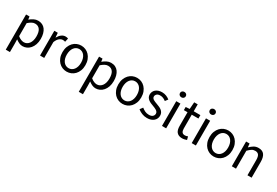

<svg xmlns="http://www.w3.org/2000/svg" viewBox="75 -1876 4720 3266"><g transform="rotate(30 2434.5 -243.5)"><path d="M82 205V-486H150L157 -430H160Q193 -458 232.5 -478Q272 -498 315 -498Q362 -498 398 -480.5Q434 -463 458 -430.5Q482 -398 494.5 -352.5Q507 -307 507 -250Q507 -188 490 -139.5Q473 -91 444 -57Q415 -23 377 -5.5Q339 12 297 12Q263 12 229.5 -3Q196 -18 162 -44L164 41V205ZM283 -57Q313 -57 338.5 -70.5Q364 -84 382.5 -108.5Q401 -133 411.5 -169Q422 -205 422 -250Q422 -290 415 -323Q408 -356 392.5 -379.5Q377 -403 352.5 -416Q328 -429 294 -429Q263 -429 231.5 -412Q200 -395 164 -363V-108Q197 -80 228 -68.5Q259 -57 283 -57Z M637 0V-486H705L712 -398H715Q740 -444 775.5 -471Q811 -498 853 -498Q882 -498 905 -488L889 -416Q877 -420 867 -422Q857 -424 842 -424Q811 -424 777.5 -399Q744 -374 719 -312V0Z M1163 12Q1118 12 1077.5 -5Q1037 -22 1006 -54.5Q975 -87 956.5 -134.5Q938 -182 938 -242Q938 -303 956.5 -350.5Q975 -398 1006 -431Q1037 -464 1077.5 -481Q1118 -498 1163 -498Q1208 -498 1248.5 -481Q1289 -464 1320 -431Q1351 -398 1369.5 -350.5Q1388 -303 1388 -242Q1388 -182 1369.5 -134.5Q1351 -87 1320 -54.5Q1289 -22 1248.5 -5Q1208 12 1163 12ZM1163 -56Q1194 -56 1220 -69.5Q1246 -83 1264.5 -107.5Q1283 -132 1293 -166Q1303 -200 1303 -242Q1303 -284 1293 -318.5Q1283 -353 1264.5 -378Q1246 -403 1220 -416.5Q1194 -430 1163 -430Q1132 -430 1106 -416.5Q1080 -403 1061.5 -378Q1043 -353 1033 -318.5Q1023 -284 1023 -242Q1023 -200 1033 -166Q1043 -132 1061.5 -107.5Q1080 -83 1106 -69.5Q1132 -56 1163 -56Z M1516 205V-486H1584L1591 -430H1594Q1627 -458 1666.5 -478Q1706 -498 1749 -498Q1796 -498 1832 -480.5Q1868 -463 1892 -430.5Q1916 -398 1928.5 -352.5Q1941 -307 1941 -250Q1941 -188 1924 -139.5Q1907 -91 1878 -57Q1849 -23 1811 -5.5Q1773 12 1731 12Q1697 12 1663.5 -3Q1630 -18 1596 -44L1598 41V205ZM1717 -57Q1747 -57 1772.5 -70.5Q1798 -84 1816.5 -108.5Q1835 -133 1845.5 -169Q1856 -205 1856 -250Q1856 -290 1849 -323Q1842 -356 1826.5 -379.5Q1811 -403 1786.5 -416Q1762 -429 1728 -429Q1697 -429 1665.5 -412Q1634 -395 1598 -363V-108Q1631 -80 1662 -68.5Q1693 -57 1717 -57Z M2260 12Q2215 12 2174.5 -5Q2134 -22 2103 -54.5Q2072 -87 2053.5 -134.5Q2035 -182 2035 -242Q2035 -303 2053.5 -350.5Q2072 -398 2103 -431Q2134 -464 2174.5 -481Q2215 -498 2260 -498Q2305 -498 2345.5 -481Q2386 -464 2417 -431Q2448 -398 2466.5 -350.5Q2485 -303 2485 -242Q2485 -182 2466.5 -134.5Q2448 -87 2417 -54.5Q2386 -22 2345.5 -5Q2305 12 2260 12ZM2260 -56Q2291 -56 2317 -69.5Q2343 -83 2361.5 -107.5Q2380 -132 2390 -166Q2400 -200 2400 -242Q2400 -284 2390 -318.5Q2380 -353 2361.5 -378Q2343 -403 2317 -416.5Q2291 -430 2260 -430Q2229 -430 2203 -416.5Q2177 -403 2158.5 -378Q2140 -353 2130 -318.5Q2120 -284 2120 -242Q2120 -200 2130 -166Q2140 -132 2158.5 -107.5Q2177 -83 2203 -69.5Q2229 -56 2260 -56Z M2740 12Q2688 12 2641 -7Q2594 -26 2559 -55L2600 -110Q2632 -84 2665.5 -68Q2699 -52 2743 -52Q2791 -52 2815 -74Q2839 -96 2839 -128Q2839 -147 2829 -161Q2819 -175 2803.5 -185.5Q2788 -196 2768 -204Q2748 -212 2728 -220Q2702 -229 2676 -240.5Q2650 -252 2629.5 -268.5Q2609 -285 2596 -307Q2583 -329 2583 -360Q2583 -389 2594.5 -414.5Q2606 -440 2627.5 -458.5Q2649 -477 2680 -487.5Q2711 -498 2750 -498Q2796 -498 2834.5 -482Q2873 -466 2901 -443L2862 -391Q2837 -410 2810 -422Q2783 -434 2751 -434Q2705 -434 2683.5 -413Q2662 -392 2662 -364Q2662 -347 2671 -334.5Q2680 -322 2695 -312.5Q2710 -303 2729.5 -295.5Q2749 -288 2770 -280Q2796 -270 2822.5 -259Q2849 -248 2870 -231.5Q2891 -215 2904.5 -191Q2918 -167 2918 -133Q2918 -103 2906.5 -77Q2895 -51 2872.5 -31Q2850 -11 2816.5 0.5Q2783 12 2740 12Z M3032 0V-486H3114V0ZM3074 -586Q3050 -586 3033.5 -601Q3017 -616 3017 -639Q3017 -663 3033.5 -677.5Q3050 -692 3074 -692Q3098 -692 3114.5 -677.5Q3131 -663 3131 -639Q3131 -616 3114.5 -601Q3098 -586 3074 -586Z M3431 12Q3392 12 3365.5 0Q3339 -12 3322.5 -33Q3306 -54 3299 -84Q3292 -114 3292 -150V-419H3220V-481L3296 -486L3306 -622H3375V-486H3506V-419H3375V-149Q3375 -104 3391.5 -79.5Q3408 -55 3450 -55Q3463 -55 3478 -59Q3493 -63 3505 -68L3521 -6Q3501 1 3477.5 6.5Q3454 12 3431 12Z M3616 0V-486H3698V0ZM3658 -586Q3634 -586 3617.5 -601Q3601 -616 3601 -639Q3601 -663 3617.5 -677.5Q3634 -692 3658 -692Q3682 -692 3698.5 -677.5Q3715 -663 3715 -639Q3715 -616 3698.5 -601Q3682 -586 3658 -586Z M4051 12Q4006 12 3965.5 -5Q3925 -22 3894 -54.5Q3863 -87 3844.5 -134.5Q3826 -182 3826 -242Q3826 -303 3844.5 -350.5Q3863 -398 3894 -431Q3925 -464 3965.5 -481Q4006 -498 4051 -498Q4096 -498 4136.5 -481Q4177 -464 4208 -431Q4239 -398 4257.5 -350.5Q4276 -303 4276 -242Q4276 -182 4257.5 -134.5Q4239 -87 4208 -54.5Q4177 -22 4136.5 -5Q4096 12 4051 12ZM4051 -56Q4082 -56 4108 -69.5Q4134 -83 4152.5 -107.5Q4171 -132 4181 -166Q4191 -200 4191 -242Q4191 -284 4181 -318.5Q4171 -353 4152.5 -378Q4134 -403 4108 -416.5Q4082 -430 4051 -430Q4020 -430 3994 -416.5Q3968 -403 3949.5 -378Q3931 -353 3921 -318.5Q3911 -284 3911 -242Q3911 -200 3921 -166Q3931 -132 3949.5 -107.5Q3968 -83 3994 -69.5Q4020 -56 4051 -56Z M4404 0V-486H4472L4479 -416H4482Q4517 -451 4555.5 -474.5Q4594 -498 4645 -498Q4722 -498 4757.5 -450Q4793 -402 4793 -308V0H4711V-297Q4711 -366 4689 -396.5Q4667 -427 4619 -427Q4581 -427 4552 -408Q4523 -389 4486 -352V0Z"/></g></svg>

Font: SourceSansPro
Style: Book
Weight: 400
Designer: Paul D. Hunt
Foundry: Adobe Systems Incorporated
Version: Version 2.021;PS 2.000;hotconv 1.0.86;makeotf.lib2.5.63406